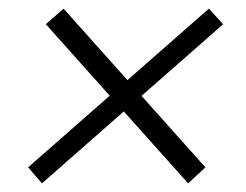

<svg xmlns="http://www.w3.org/2000/svg" viewBox="-20 -517 570 444"><path d="M86 -461 127 -497 455 -130 415 -93ZM496 -461 77 -93 45 -130 463 -497Z"/></svg>

Font: Inclusive Sans Light
Style: Italic
Weight: 300
Italic angle: -7°
Designer: Olivia King
Foundry: Olivia King
Version: Version 2.004